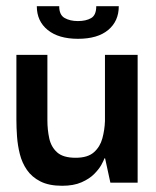

<svg xmlns="http://www.w3.org/2000/svg" viewBox="-20 -587 501 617"><path d="M179.7 10Q137.3 10 109.8 -4Q82.3 -18 66.5 -41Q50.7 -64 43.7 -92Q36.7 -120 34.7 -148.5Q32.7 -177 32.7 -201.3V-410.7H132.3V-200.7Q132.3 -170 138.3 -142.3Q144.3 -114.7 163.7 -97.3Q183 -80 223 -80Q262 -80 281.8 -97.7Q301.7 -115.3 309 -142.5Q316.3 -169.7 317.3 -198V-410.7H422.3V0H334.7L317.7 -78.3H315.7Q313.7 -72 306 -57.8Q298.3 -43.7 282.8 -28Q267.3 -12.3 242 -1.2Q216.7 10 179.7 10ZM230.7 -462.3Q168.3 -462.3 133.3 -490.7Q98.3 -519 98.3 -567H170.3Q170.3 -539 187.7 -529.2Q205 -519.3 230.3 -519.3Q256.3 -519.3 272.8 -528.8Q289.3 -538.3 289.3 -567H361.7Q361.7 -519 327.7 -490.7Q293.7 -462.3 230.7 -462.3Z"/></svg>

Font: Darker Grotesque Light
Style: Regular
Weight: 300
Designer: Gabriel Lam
Foundry: TypeRant
Version: Version 1.000;gftools[0.9.28]